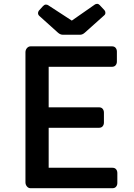

<svg xmlns="http://www.w3.org/2000/svg" viewBox="-20 -993 705 1013"><path d="M114.3 -717.3Q114.3 -730 122.3 -739.3Q130.4 -748.5 141.6 -748.5H570.8Q583.5 -748.5 590.1 -740.5Q596.7 -732.4 596.7 -720.7V-668Q596.7 -656.7 590.1 -648.7Q583.5 -640.6 570.8 -640.6H236.8V-426.8H502.4Q515.1 -426.8 521.7 -418.7Q528.3 -410.6 528.3 -398.9V-346.2Q528.3 -335 521.7 -326.9Q515.1 -318.8 502.4 -318.8H236.8V-107.9H573.2Q585.9 -107.9 592.5 -99.9Q599.1 -91.8 599.1 -80.1V-27.3Q599.1 -16.1 592.5 -8.1Q585.9 0 573.2 0H141.1Q129.9 0 122.1 -9.3Q114.3 -18.6 114.3 -31.2ZM312.5 -809.6Q297.9 -809.6 285.6 -820.8L189 -907.7Q180.7 -914.6 180.7 -923.3Q180.7 -932.1 187.5 -939.5L207 -960.9Q214.4 -968.8 221.9 -968.8Q229.5 -968.8 234.4 -965.3L358.9 -884.3L480 -968.8Q485.4 -972.7 492.7 -972.7Q500 -972.7 505.9 -966.3L531.7 -938.5Q536.1 -933.1 536.1 -925.3Q536.1 -917.5 529.8 -912.1L427.7 -820.8Q415.5 -809.6 401.9 -809.6Z"/></svg>

Font: Capriola
Style: Regular
Weight: 400
Designer: Viktoriya Grabowska
Foundry: Viktoriya Grabowska
Version: Version 1.007